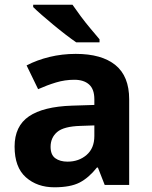

<svg xmlns="http://www.w3.org/2000/svg" viewBox="-20 -786 644 816"><path d="M302 -557Q412 -557 470.5 -509.5Q529 -462 529 -364V0H425L396 -74H392Q357 -30 318 -10Q279 10 211 10Q138 10 90 -32.5Q42 -75 42 -163Q42 -250 103 -291.5Q164 -333 286 -337L381 -340V-364Q381 -407 358.5 -427Q336 -447 296 -447Q256 -447 218 -435.5Q180 -424 142 -407L93 -508Q137 -531 190.5 -544Q244 -557 302 -557ZM323 -251Q251 -249 223 -225Q195 -201 195 -162Q195 -128 215 -113.5Q235 -99 267 -99Q315 -99 348 -127.5Q381 -156 381 -208V-253ZM288 -766Q303 -744 323.5 -716.5Q344 -689 365.5 -663.5Q387 -638 403 -619V-606H304Q285 -619 259.5 -638.5Q234 -658 207.5 -680Q181 -702 158 -722Q135 -742 121 -756V-766Z"/></svg>

Font: Noto Sans Tangsa
Style: Bold
Weight: 700
Version: Version 1.504